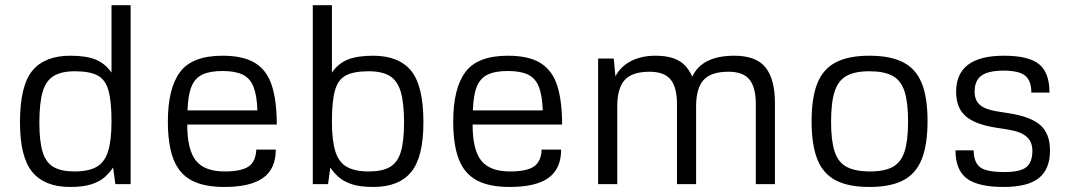

<svg xmlns="http://www.w3.org/2000/svg" viewBox="-20 -724 4200 755"><path d="M255.9 11.2Q155.8 11.2 107.2 -47.4Q58.6 -106 58.6 -242.7Q58.6 -387.2 107.2 -446Q155.8 -504.9 256.8 -504.9Q319.3 -504.9 356.7 -489.5Q394 -474.1 418.5 -438.5V-703.6H493.7V0H433.6L424.8 -65.4Q413.1 -47.4 394 -29.5Q375 -11.7 342 -0.2Q309.1 11.2 255.9 11.2ZM272.9 -49.8Q328.1 -49.8 359.9 -67.9Q391.6 -85.9 405 -128.9Q418.5 -171.9 418.5 -246.6Q418.5 -325.7 406.5 -368.4Q394.5 -411.1 363.3 -427.5Q332 -443.8 274.4 -443.8Q221.7 -443.8 191.2 -425.3Q160.6 -406.7 147.7 -362.8Q134.8 -318.8 134.8 -241.7Q134.8 -168.9 147.5 -127Q160.2 -85 190.4 -67.4Q220.7 -49.8 272.9 -49.8Z M861.8 11.2Q782.2 11.2 733.4 -14.6Q684.6 -40.5 662.4 -97.2Q640.1 -153.8 640.1 -246.6Q640.1 -376 687.7 -440.4Q735.4 -504.9 855 -504.9Q937.5 -504.9 983.9 -475.8Q1030.3 -446.8 1049.3 -386.7Q1068.4 -326.7 1068.4 -234.4H716.3Q716.3 -135.3 750.2 -92.5Q784.2 -49.8 863.8 -49.8Q928.7 -49.8 957.3 -69.1Q985.8 -88.4 987.8 -135.7H1064.5Q1064.5 -60.5 1014.9 -24.7Q965.3 11.2 861.8 11.2ZM717.3 -290H992.2Q990.2 -349.1 976.8 -382.8Q963.4 -416.5 934.1 -430.7Q904.8 -444.8 855 -444.8Q805.2 -444.8 775.6 -430.7Q746.1 -416.5 732.7 -382.8Q719.2 -349.1 717.3 -290Z M1447.8 11.2Q1394.5 11.2 1361.6 -0.2Q1328.6 -11.7 1309.6 -29.5Q1290.5 -47.4 1278.8 -65.4L1270 0H1210V-703.6H1285.2V-438.5Q1309.6 -474.1 1346.9 -489.5Q1384.3 -504.9 1446.8 -504.9Q1547.9 -504.9 1596.4 -446Q1645 -387.2 1645 -242.7Q1645 -106 1596.7 -47.4Q1548.3 11.2 1447.8 11.2ZM1430.7 -49.8Q1483.4 -49.8 1513.4 -67.4Q1543.5 -85 1556.2 -127Q1568.8 -168.9 1568.8 -241.7Q1568.8 -318.8 1555.9 -362.8Q1543 -406.7 1512.7 -425.3Q1482.4 -443.8 1429.2 -443.8Q1371.6 -443.8 1340.3 -427.5Q1309.1 -411.1 1297.1 -368.4Q1285.2 -325.7 1285.2 -246.6Q1285.2 -171.9 1298.6 -128.9Q1312 -85.9 1343.8 -67.9Q1375.5 -49.8 1430.7 -49.8Z M1983.9 11.2Q1904.3 11.2 1855.5 -14.6Q1806.6 -40.5 1784.4 -97.2Q1762.2 -153.8 1762.2 -246.6Q1762.2 -376 1809.8 -440.4Q1857.4 -504.9 1977.1 -504.9Q2059.6 -504.9 2106 -475.8Q2152.3 -446.8 2171.4 -386.7Q2190.4 -326.7 2190.4 -234.4H1838.4Q1838.4 -135.3 1872.3 -92.5Q1906.2 -49.8 1985.8 -49.8Q2050.8 -49.8 2079.3 -69.1Q2107.9 -88.4 2109.9 -135.7H2186.5Q2186.5 -60.5 2137 -24.7Q2087.4 11.2 1983.9 11.2ZM1839.4 -290H2114.3Q2112.3 -349.1 2098.9 -382.8Q2085.4 -416.5 2056.2 -430.7Q2026.9 -444.8 1977.1 -444.8Q1927.2 -444.8 1897.7 -430.7Q1868.2 -416.5 1854.7 -382.8Q1841.3 -349.1 1839.4 -290Z M2332 0V-493.7H2393.6L2399.9 -423.8Q2420.4 -462.9 2461.4 -483.9Q2502.4 -504.9 2557.1 -504.9Q2614.3 -504.9 2648.4 -485.8Q2682.6 -466.8 2702.1 -422.4Q2740.2 -504.9 2867.7 -504.9Q2953.6 -504.9 2990.5 -458.5Q3027.3 -412.1 3027.3 -318.8V0H2952.1V-314.5Q2952.1 -380.4 2927.2 -411.1Q2902.3 -441.9 2844.2 -441.9Q2775.9 -441.9 2746.6 -409.4Q2717.3 -377 2717.3 -305.7V0H2642.1V-314.5Q2642.1 -380.4 2617.2 -411.1Q2592.3 -441.9 2534.2 -441.9Q2465.8 -441.9 2436.5 -409.4Q2407.2 -377 2407.2 -305.7V0Z M3398.4 11.2Q3316.9 11.2 3266.8 -14.6Q3216.8 -40.5 3194.1 -97.4Q3171.4 -154.3 3171.4 -247.1Q3171.4 -339.8 3194.1 -396.5Q3216.8 -453.1 3266.8 -479Q3316.9 -504.9 3398.4 -504.9Q3481 -504.9 3531.2 -479.2Q3581.5 -453.6 3604.5 -397.2Q3627.4 -340.8 3627.4 -248.5Q3627.4 -155.3 3604.5 -97.9Q3581.5 -40.5 3531.2 -14.6Q3481 11.2 3398.4 11.2ZM3401.4 -49.8Q3458.5 -49.8 3491 -67.9Q3523.4 -85.9 3537.1 -128.7Q3550.8 -171.4 3550.8 -246.1Q3550.8 -321.3 3536.9 -364.5Q3522.9 -407.7 3489.7 -425.8Q3456.5 -443.8 3398.4 -443.8Q3341.3 -443.8 3308.6 -425.5Q3275.9 -407.2 3262 -364Q3248 -320.8 3248 -245.1Q3248 -170.9 3262 -128.2Q3275.9 -85.4 3309.6 -67.6Q3343.3 -49.8 3401.4 -49.8Z M3737.3 -132.8H3808.6Q3809.6 -84 3835 -65.7Q3860.4 -47.4 3929.7 -47.4Q3992.2 -47.4 4015.9 -66.9Q4039.6 -86.4 4039.6 -131.3Q4039.6 -166 4017.3 -186Q3995.1 -206.1 3946.8 -213.9L3895 -222.2Q3812.5 -235.4 3776.1 -268.3Q3739.7 -301.3 3739.7 -362.8Q3739.7 -504.9 3927.2 -504.9Q4025.9 -504.9 4066.4 -471.2Q4106.9 -437.5 4106.9 -359.9H4035.6Q4035.6 -406.2 4011.2 -426.3Q3986.8 -446.3 3927.2 -446.3Q3866.7 -446.3 3839.6 -426.8Q3812.5 -407.2 3812.5 -363.8Q3812.5 -330.1 3832.8 -312Q3853 -293.9 3897.5 -286.6L3949.2 -278.3Q4035.2 -264.6 4072 -231Q4108.9 -197.3 4108.9 -132.3Q4108.9 -59.1 4065.2 -23.9Q4021.5 11.2 3926.8 11.2Q3826.7 11.2 3782 -22Q3737.3 -55.2 3737.3 -132.8Z"/></svg>

Font: Metrophobic
Style: Regular
Weight: 400
Designer: Vernon Adams
Foundry: Vernon Adams
Version: Version 3.200; ttfautohint (v1.8.4.7-5d5b);gftools[0.9.23]